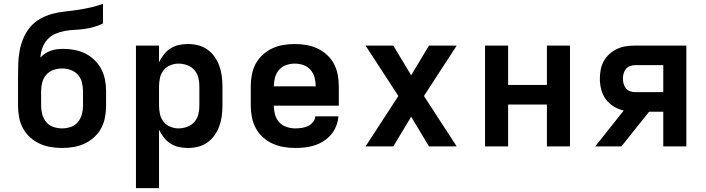

<svg xmlns="http://www.w3.org/2000/svg" viewBox="-20 -755 3640 990"><path d="M300 8Q270 8 240.5 3Q211 -2 184 -14.5Q157 -27 134.5 -47.5Q112 -68 98 -94.5Q84 -121 78.5 -150.5Q73 -180 73 -210V-285Q73 -303 73 -321.5Q73 -340 73 -358Q73 -392 74 -425.5Q75 -459 81 -492Q87 -525 100 -556.5Q113 -588 134.5 -614Q156 -640 185.5 -657Q215 -674 247.5 -683Q280 -692 313.5 -695.5Q347 -699 380.5 -704Q414 -709 447 -716.5Q480 -724 511 -735V-634Q489 -623 464.5 -616Q440 -609 414.5 -605.5Q389 -602 364 -601Q339 -600 314 -595.5Q289 -591 265 -580.5Q241 -570 224 -551Q207 -532 198.5 -508Q190 -484 188 -458Q199 -470 212.5 -479Q226 -488 241.5 -493.5Q257 -499 273.5 -501Q290 -503 306 -503Q335 -503 364.5 -497.5Q394 -492 420 -479Q446 -466 467.5 -445Q489 -424 502.5 -398Q516 -372 521.5 -343Q527 -314 527 -285V-210Q527 -180 521.5 -150.5Q516 -121 502 -94.5Q488 -68 465.5 -47.5Q443 -27 416 -14.5Q389 -2 359.5 3Q330 8 300 8ZM300 -93Q323 -93 345 -100.5Q367 -108 381.5 -125.5Q396 -143 402 -165Q408 -187 408 -210V-285Q408 -307 402.5 -329.5Q397 -352 382 -369Q367 -386 345.5 -394Q324 -402 301 -402Q301 -402 301 -402Q301 -402 301 -402Q278 -402 256 -394.5Q234 -387 219 -370Q204 -353 198 -330.5Q192 -308 192 -285V-210Q192 -187 198 -165Q204 -143 218.5 -125.5Q233 -108 255 -100.5Q277 -93 300 -93Z M681 215V-520H800V-434Q810 -455 824.5 -473.5Q839 -492 859 -505Q879 -518 902 -523Q925 -528 949 -528Q976 -528 1002 -521.5Q1028 -515 1049.5 -499.5Q1071 -484 1086.5 -462Q1102 -440 1111 -415Q1120 -390 1123.5 -363.5Q1127 -337 1127 -310V-210Q1127 -183 1123.5 -156.5Q1120 -130 1111 -105Q1102 -80 1086.5 -58Q1071 -36 1049.5 -20.5Q1028 -5 1002 1.5Q976 8 949 8Q925 8 902 3Q879 -2 859 -15Q839 -28 824.5 -46.5Q810 -65 800 -86V215ZM901 -93Q923 -93 945 -101Q967 -109 982 -126Q997 -143 1002.5 -165Q1008 -187 1008 -210V-310Q1008 -333 1002.5 -355Q997 -377 982 -394Q967 -411 945 -419Q923 -427 901 -427Q879 -427 858 -418.5Q837 -410 823.5 -393Q810 -376 805 -354Q800 -332 800 -310V-210Q800 -188 805 -166Q810 -144 823.5 -127Q837 -110 858 -101.5Q879 -93 901 -93Z M1503 8Q1473 8 1443 3Q1413 -2 1385.5 -14.5Q1358 -27 1335.5 -47.5Q1313 -68 1299 -94Q1285 -120 1279 -150Q1273 -180 1273 -210V-310Q1273 -340 1278.5 -369.5Q1284 -399 1298 -425.5Q1312 -452 1334.5 -472.5Q1357 -493 1384 -505.5Q1411 -518 1440.5 -523Q1470 -528 1500 -528Q1530 -528 1559.5 -523Q1589 -518 1616 -505.5Q1643 -493 1665.5 -472.5Q1688 -452 1702 -425.5Q1716 -399 1721.5 -369.5Q1727 -340 1727 -310V-210H1392Q1392 -187 1398 -164.5Q1404 -142 1419.5 -125Q1435 -108 1457.5 -100.5Q1480 -93 1503 -93Q1519 -93 1536 -95.5Q1553 -98 1568 -105Q1583 -112 1594 -125.5Q1605 -139 1606 -155H1725Q1723 -130 1713.5 -105.5Q1704 -81 1687.5 -61.5Q1671 -42 1649.5 -28Q1628 -14 1603.5 -6Q1579 2 1553.5 5Q1528 8 1503 8ZM1392 -310H1608Q1608 -333 1602 -355.5Q1596 -378 1581 -395Q1566 -412 1544.5 -419.5Q1523 -427 1500 -427Q1477 -427 1455.5 -419.5Q1434 -412 1419 -395Q1404 -378 1398 -355.5Q1392 -333 1392 -310Z M1865 0 2034 -260 1865 -520H2008L2100 -367L2192 -520H2335L2166 -260L2335 0H2192L2100 -153L2008 0Z M2481 0V-520H2600V-317H2800V-520H2919V0H2800V-216H2600V0Z M3049 0 3196 -185Q3169 -191 3144.5 -206Q3120 -221 3103.5 -243.5Q3087 -266 3080 -293.5Q3073 -321 3073 -350Q3073 -373 3077.5 -396.5Q3082 -420 3093.5 -440.5Q3105 -461 3123 -477Q3141 -493 3162.5 -503Q3184 -513 3207.5 -516.5Q3231 -520 3255 -520H3519V0H3400V-179H3327L3184 0ZM3255 -280H3400V-419H3255Q3242 -419 3229 -414.5Q3216 -410 3207.5 -399.5Q3199 -389 3195.5 -376Q3192 -363 3192 -350Q3192 -336 3195.5 -323Q3199 -310 3207.5 -299.5Q3216 -289 3229 -284.5Q3242 -280 3255 -280Z"/></svg>

Font: Iosevka SS04 Extended
Style: Bold
Weight: 700
Width: 7
Monospace: yes
Designer: Belleve Invis
Foundry: Belleve Invis
Version: Version 19.0.0; ttfautohint (v1.8.4)